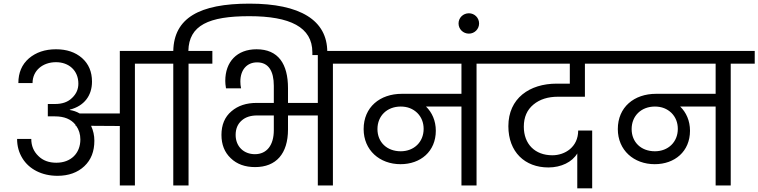

<svg xmlns="http://www.w3.org/2000/svg" viewBox="-20 -1020 4171 1056"><path d="M103 -150C140 -89 211 -53 296 -53C357 -53 407 -71 444 -106C481 -141 499 -187 499 -246C499 -275 493 -302 481 -328L639 -327V0H722V-670H854V-740H639V-396H418C401 -406 383 -412 364 -415V-417C443 -437 486 -494 486 -571C486 -625 468 -668 431 -701C394 -733 347 -749 288 -749C227 -749 178 -732 139 -699C100 -665 81 -620 81 -563H159C159 -632 215 -678 288 -678C359 -678 411 -632 411 -560C411 -530 400 -504 377 -482C354 -459 323 -448 282 -448H243V-380H282C333 -380 370 -365 395 -334L396 -328H399C414 -307 422 -282 422 -253C422 -177 370 -125 290 -125C249 -125 216 -137 191 -162C165 -187 152 -218 152 -256H74C74 -216 84 -181 103 -150Z M933 -670V0H1017V-670H1148V-740H1016C1019 -881 1128 -931 1351 -931C1575 -931 1698 -871 1698 -732V-717H1780V-734C1780 -909 1631 -1000 1352 -1000C1075 -1000 937 -920 933 -740H801V-670Z M1198 -278C1198 -225 1215 -182 1249 -150C1283 -117 1328 -101 1383 -101C1499 -101 1564 -175 1564 -308V-385H1728V0H1811V-670H1944V-740H1728V-454H1564V-535C1564 -668 1511 -749 1391 -749C1283 -749 1219 -680 1219 -575C1219 -565 1220 -551 1223 -534H1306C1303 -547 1302 -559 1302 -572C1302 -637 1339 -677 1394 -677C1457 -677 1486 -629 1486 -548V-454H1392C1335 -454 1289 -439 1253 -408C1216 -377 1198 -333 1198 -278ZM1309 -357C1330 -376 1359 -385 1394 -385H1486V-304C1486 -221 1447 -172 1382 -172C1321 -172 1276 -214 1276 -278C1276 -311 1287 -338 1309 -357Z M1890 -670H2518V-504H2190C2070 -504 1980 -431 1980 -310C1980 -194 2068 -117 2183 -117C2293 -117 2377 -187 2377 -301C2377 -356 2356 -402 2323 -434H2518V0H2601V-670H2733V-740H1890ZM2056 -310C2056 -383 2109 -434 2184 -434C2221 -434 2251 -422 2275 -399C2298 -376 2310 -346 2310 -311C2310 -239 2257 -188 2184 -188C2108 -188 2056 -238 2056 -310Z M2502 -891C2502 -860 2527 -835 2559 -835C2590 -835 2615 -860 2615 -891C2615 -922 2590 -947 2559 -947C2527 -947 2502 -922 2502 -891Z M3114 -670V-560H3042C2892 -560 2776 -479 2776 -326C2776 -184 2867 -99 2996 -99C3067 -99 3127 -129 3155 -176V16H3237V-302H3160C3160 -211 3087 -166 3018 -166C2922 -166 2861 -228 2861 -323C2861 -376 2879 -416 2914 -445C2949 -474 2994 -488 3049 -488H3197V-670H3341L3342 -740H2679V-670Z M3288 -670H3916V-504H3588C3468 -504 3378 -431 3378 -310C3378 -194 3466 -117 3581 -117C3691 -117 3775 -187 3775 -301C3775 -356 3754 -402 3721 -434H3916V0H3999V-670H4131V-740H3288ZM3454 -310C3454 -383 3507 -434 3582 -434C3619 -434 3649 -422 3673 -399C3696 -376 3708 -346 3708 -311C3708 -239 3655 -188 3582 -188C3506 -188 3454 -238 3454 -310Z"/></svg>

Font: Poppins
Style: Regular
Weight: 400
Designer: Ninad Kale (Devanagari), Jonny Pinhorn (Latin)
Foundry: Indian Type Foundry
Version: 4.004